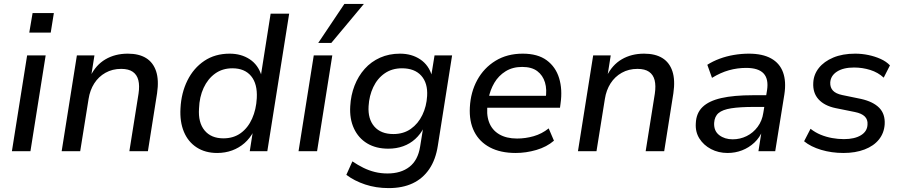

<svg xmlns="http://www.w3.org/2000/svg" viewBox="-20 -775 4621 984"><path d="M130 -608 147 -708H256L240 -608ZM41 0 119 -491H214L136 0Z M296 0 374 -491H464L447 -384H443Q471 -442 520.5 -471Q570 -500 635 -500Q692 -500 728.5 -477.5Q765 -455 780 -410Q795 -365 785 -297L738 0H643L690 -295Q696 -336 689 -364Q682 -392 660.5 -407Q639 -422 601 -422Q556 -422 520.5 -402Q485 -382 463 -347.5Q441 -313 434 -268L391 0Z M1093 9Q1032 9 988 -19.5Q944 -48 922.5 -99.5Q901 -151 905 -220Q909 -299 940.5 -362.5Q972 -426 1027 -463Q1082 -500 1157 -500Q1216 -500 1259.5 -471.5Q1303 -443 1320 -388H1317L1367 -705H1462L1350 0H1260L1276 -102H1280Q1261 -66 1233 -41.5Q1205 -17 1169.5 -4Q1134 9 1093 9ZM1125 -66Q1177 -66 1214 -93Q1251 -120 1272 -167Q1293 -214 1296 -272Q1300 -345 1267 -385Q1234 -425 1171 -425Q1120 -425 1082.5 -398Q1045 -371 1023.5 -324.5Q1002 -278 1000 -219Q995 -147 1028.5 -106.5Q1062 -66 1125 -66Z M1510 0 1588 -491H1683L1605 0ZM1611 -555 1745 -755H1845L1678 -555Z M1972 189Q1907 189 1851.5 170.5Q1796 152 1755 121L1786 52Q1814 71 1842.5 85Q1871 99 1901.5 106.5Q1932 114 1966 114Q2035 114 2078.5 80Q2122 46 2133 -23L2149 -122H2153Q2135 -87 2108 -62.5Q2081 -38 2046 -25.5Q2011 -13 1970 -13Q1907 -13 1862 -40Q1817 -67 1794 -116.5Q1771 -166 1775 -231Q1778 -287 1797 -336Q1816 -385 1849 -422Q1882 -459 1928 -479.5Q1974 -500 2030 -500Q2090 -500 2134 -470.5Q2178 -441 2194 -385L2190 -386L2207 -491H2297L2224 -29Q2213 43 2180 91.5Q2147 140 2095 164.5Q2043 189 1972 189ZM1996 -88Q2048 -88 2085.5 -114.5Q2123 -141 2144.5 -185.5Q2166 -230 2169 -283Q2173 -349 2139 -387Q2105 -425 2040 -425Q1989 -425 1951.5 -399Q1914 -373 1893 -328.5Q1872 -284 1869 -231Q1865 -165 1898.5 -126.5Q1932 -88 1996 -88Z M2623 9Q2545 9 2491 -19.5Q2437 -48 2410.5 -100.5Q2384 -153 2388 -225Q2392 -303 2426 -365Q2460 -427 2519.5 -463.5Q2579 -500 2659 -500Q2736 -500 2782 -466Q2828 -432 2845.5 -374.5Q2863 -317 2853 -246L2850 -223H2460L2469 -284H2796L2776 -268Q2784 -316 2773 -352.5Q2762 -389 2733.5 -410.5Q2705 -432 2656 -432Q2607 -432 2571 -409.5Q2535 -387 2513.5 -350.5Q2492 -314 2484 -271L2480 -247Q2471 -191 2486 -150Q2501 -109 2538 -87Q2575 -65 2630 -65Q2673 -65 2715 -77Q2757 -89 2792 -117L2819 -54Q2782 -22 2729 -6.5Q2676 9 2623 9Z M2942 0 3020 -491H3110L3093 -384H3089Q3117 -442 3166.5 -471Q3216 -500 3281 -500Q3338 -500 3374.5 -477.5Q3411 -455 3426 -410Q3441 -365 3431 -297L3384 0H3289L3336 -295Q3342 -336 3335 -364Q3328 -392 3306.5 -407Q3285 -422 3247 -422Q3202 -422 3166.5 -402Q3131 -382 3109 -347.5Q3087 -313 3080 -268L3037 0Z M3709 9Q3662 9 3624 -11Q3586 -31 3564.5 -65Q3543 -99 3546 -143Q3548 -195 3580.5 -226.5Q3613 -258 3677 -272.5Q3741 -287 3839 -287H3920L3910 -227H3844Q3772 -227 3727.5 -220Q3683 -213 3662.5 -195.5Q3642 -178 3640 -145Q3638 -104 3666 -82.5Q3694 -61 3735 -61Q3773 -61 3806.5 -77.5Q3840 -94 3863 -125Q3886 -156 3892 -197L3911 -312Q3920 -370 3893.5 -398.5Q3867 -427 3804 -427Q3759 -427 3716 -415Q3673 -403 3629 -376L3605 -443Q3633 -461 3668 -474Q3703 -487 3741.5 -493.5Q3780 -500 3818 -500Q3888 -500 3932 -475.5Q3976 -451 3993 -404.5Q4010 -358 4000 -292L3953 0H3867L3884 -108H3889Q3874 -70 3846 -44Q3818 -18 3783 -4.5Q3748 9 3709 9Z M4303 9Q4242 9 4188.5 -7Q4135 -23 4101 -51L4134 -115Q4158 -96 4186 -84.5Q4214 -73 4244.5 -67.5Q4275 -62 4305 -62Q4360 -62 4392.5 -82Q4425 -102 4426 -137Q4428 -162 4412 -178Q4396 -194 4361 -201L4262 -221Q4205 -233 4175 -266Q4145 -299 4148 -351Q4150 -393 4176.5 -426.5Q4203 -460 4250.5 -480Q4298 -500 4363 -500Q4397 -500 4430.5 -493Q4464 -486 4493 -473Q4522 -460 4541 -440L4509 -377Q4480 -404 4440 -416.5Q4400 -429 4357 -429Q4302 -429 4269.5 -408Q4237 -387 4235 -352Q4234 -327 4248.5 -311Q4263 -295 4296 -288L4393 -268Q4455 -254 4486 -222.5Q4517 -191 4514 -138Q4511 -93 4484.5 -60Q4458 -27 4411 -9Q4364 9 4303 9Z"/></svg>

Font: Nunito Sans 10pt Medium
Style: Italic
Weight: 500
Italic angle: -9°
Designer: Vernon Adams
Foundry: Vernon Adams
Version: Version 3.101;gftools[0.9.27]